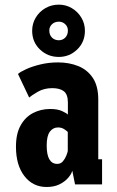

<svg xmlns="http://www.w3.org/2000/svg" viewBox="-20 -774 490 806"><path d="M175.5 11Q118 11 82.5 -34.8Q47 -80.5 47 -158Q47 -213 66.8 -248Q86.5 -283 119.2 -299.8Q152 -316.5 190.5 -316.5Q222 -316.5 241 -307.5Q260 -298.5 265 -293V-343.5Q265 -377.5 248.2 -390.8Q231.5 -404 199 -404Q164.5 -404 137.8 -388.2Q111 -372.5 102.5 -364.5L55.5 -463.5Q64.5 -472 89.5 -483.5Q114.5 -495 149.5 -503.5Q184.5 -512 223.5 -512Q270.5 -512 308.8 -496.5Q347 -481 369.8 -446.8Q392.5 -412.5 392.5 -356.5V-105.5H408.5V0H295L283.5 -57.5Q280 -43.5 266.2 -27.5Q252.5 -11.5 229.8 -0.2Q207 11 175.5 11ZM220.5 -86Q235 -86 244.2 -97Q253.5 -108 258.5 -121Q263.5 -134 264.5 -140V-220Q260.5 -224.5 249.5 -231.8Q238.5 -239 223.5 -239Q202.5 -239 189.2 -221.2Q176 -203.5 176 -163Q176 -86 220.5 -86ZM227 -535Q180.5 -535 147.8 -566.2Q115 -597.5 115 -645Q115 -675 130 -700Q145 -725 170.5 -739.8Q196 -754.5 227 -754.5Q256.5 -754.5 281.5 -739.8Q306.5 -725 321.5 -700Q336.5 -675 336.5 -645Q336.5 -597.5 304 -566.2Q271.5 -535 227 -535ZM227 -605Q243 -605 254 -616.2Q265 -627.5 265 -646Q265 -661.5 254 -672.2Q243 -683 227 -683Q209.5 -683 198.2 -672.2Q187 -661.5 187 -646Q187 -627.5 198.2 -616.2Q209.5 -605 227 -605Z"/></svg>

Font: Trispace Condensed SemiBold
Style: Regular
Weight: 600
Width: 3
Designer: Tyler Finck
Foundry: Etcetera Type Company
Version: Version 1.210; ttfautohint (v1.8.3)